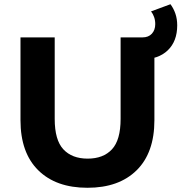

<svg xmlns="http://www.w3.org/2000/svg" viewBox="-20 -877 859 909"><path d="M394 12Q245 12 161 -71Q77 -154 77 -308V-700H239V-314Q239 -214 280 -170Q321 -126 395 -126Q469 -126 510 -170Q551 -214 551 -314V-700H711V-308Q711 -154 627 -71Q543 12 394 12ZM628 -596V-700H655Q683 -700 699 -717.5Q715 -735 715 -763Q715 -781 709.5 -796.5Q704 -812 695 -823L787 -857Q802 -837 810.5 -812Q819 -787 819 -757Q819 -682 774.5 -639Q730 -596 651 -596Z"/></svg>

Font: MOST Montserrat
Style: Bold
Weight: 700
Designer: Julieta Ulanovsky
Foundry: Julieta Ulanovsky
Version: Version 8.000;March 11, 2024;FontCreator 15.0.0.2926 64-bit